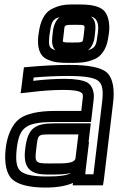

<svg xmlns="http://www.w3.org/2000/svg" viewBox="-20 -812 533 867"><path d="M449 0 490 -342C499 -408 490 -459 463 -484C437 -508 377 -519 293 -519C239 -519 178 -516 111 -510L88 -508L85 -485L77 -419L73 -391L102 -394C164 -402 218 -406 266 -406C310 -406 334 -402 345 -395C354 -390 356 -384 353 -363L347 -311H227C155 -311 99 -299 67 -275C35 -250 13 -202 6 -144C-2 -78 8 -26 37 -1C64 23 117 35 186 35C236 35 278 28 310 14L308 25H333H420H445L449 0ZM144 -141C152 -208 148 -205 220 -205H334L321 -98C317 -72 267 -74 215 -74H197C139 -74 136 -80 144 -141ZM94 -141C84 -64 107 -24 190 -24H208C233 -24 269 -23 301 -31C283 -20 249 -15 192 -15C128 -15 92 -23 72 -40C55 -56 49 -86 56 -144C62 -194 74 -221 95 -236C116 -253 155 -261 221 -261H366H391L394 -286L403 -363C407 -395 397 -425 375 -439C356 -450 320 -456 272 -456C230 -456 182 -453 130 -447L132 -462C189 -467 241 -469 287 -469C366 -469 409 -461 426 -445C443 -430 448 -400 440 -342L402 -25H365L367 -46L382 -171H380L387 -230L390 -255H365H226C136 -255 105 -232 94 -141ZM472 -663C477 -701 470 -739 453 -760C428 -790 374 -792 329 -792C282 -792 258 -792 221 -775C178 -757 161 -711 155 -663L153 -651C148 -604 155 -561 193 -544C226 -529 250 -528 296 -528C343 -528 368 -529 405 -544C446 -561 465 -604 470 -651L472 -663ZM308 -620C283 -620 272 -620 266 -623C263 -625 263 -625 266 -644L269 -671C271 -692 272 -694 276 -696C282 -700 292 -700 317 -700C367 -700 364 -701 360 -671L357 -644C354 -625 354 -626 350 -624C344 -620 333 -620 308 -620ZM250 -735C233 -722 222 -698 219 -671L216 -644C213 -619 217 -598 230 -585C226 -586 223 -588 218 -590C201 -598 199 -612 203 -651L205 -663C210 -704 216 -721 236 -730C241 -732 246 -734 250 -735ZM377 -585C393 -597 404 -619 407 -644L410 -671C414 -707 406 -727 390 -737C400 -735 408 -731 412 -725C422 -713 426 -694 422 -663L420 -651C416 -612 410 -598 390 -590C386 -588 381 -586 377 -585Z"/></svg>

Font: Gamestation Display Outline
Style: Italic
Weight: 400
Designer: Jonas Hecksher
Foundry: Jonas Hecksher, Playtypeª, e-types AS
Version: Version 1.003